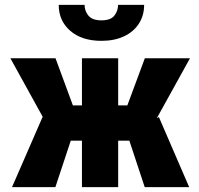

<svg xmlns="http://www.w3.org/2000/svg" viewBox="-20 -767 814 787"><path d="M209 -190.4 22.5 -528.3H207.5L278.8 -335H364.7L346.7 -190.4ZM279.3 -218.3 207 0H29.3L154.3 -287.1ZM464.4 -528.3V0H315.9V-528.3ZM758.8 -528.3 571.8 -190.4H434.1L416.5 -335H502L573.7 -528.3ZM573.2 0 501 -218.3 631.3 -287.1 755.4 0ZM463.9 -747.1H570.8Q570.8 -703.6 549.3 -670.2Q527.8 -636.7 488.5 -618.2Q449.2 -599.6 396 -599.6Q315.4 -599.6 268.1 -640.6Q220.7 -681.6 220.7 -747.1H326.7Q326.7 -722.2 342.5 -702.9Q358.4 -683.6 396 -683.6Q433.6 -683.6 448.7 -702.9Q463.9 -722.2 463.9 -747.1Z"/></svg>

Font: Roboto Condensed ExtraBold
Style: Regular
Weight: 800
Designer: Christian Robertson
Foundry: Google
Version: Version 3.008; 2023